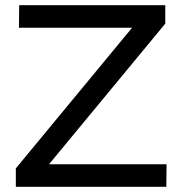

<svg xmlns="http://www.w3.org/2000/svg" viewBox="-20 -720 702 740"><path d="M54 -700H617V-629L169 -87H622L621 0H41V-71L489 -613H53Z"/></svg>

Font: Montserrat arm2
Style: Regular
Weight: 400
Designer: Julieta Ulanovsky
Foundry: Julieta Ulanovsky
Version: Version 6.000